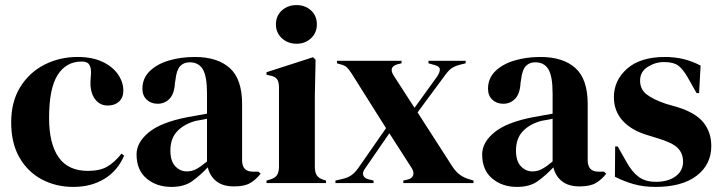

<svg xmlns="http://www.w3.org/2000/svg" viewBox="-20 -720 2841 755"><path d="M268 15Q200 15 144.5 -14.5Q89 -44 56.5 -100.5Q24 -157 24 -239Q24 -320 59.5 -377.5Q95 -435 154.5 -465.5Q214 -496 285 -496Q343 -496 383 -477Q423 -458 444 -427.5Q465 -397 465 -364Q465 -336 448 -320.5Q431 -305 404 -305Q375 -305 357 -326Q339 -347 336 -381Q335 -403 337 -418.5Q339 -434 337 -450Q333 -467 324.5 -472.5Q316 -478 301 -478Q240 -478 206.5 -425Q173 -372 173 -256Q173 -155 210.5 -101.5Q248 -48 326 -48Q373 -48 402 -65Q431 -82 458 -116L468 -108Q443 -49 391 -17Q339 15 268 15Z M654 15Q596 15 556.5 -18Q517 -51 517 -113Q517 -160 565 -199.5Q613 -239 716 -259Q732 -262 752 -265.5Q772 -269 794 -273V-352Q794 -420 777.5 -447.5Q761 -475 726 -475Q702 -475 688 -459.5Q674 -444 670 -406L668 -395Q666 -352 647 -332Q628 -312 600 -312Q574 -312 557 -328Q540 -344 540 -371Q540 -412 568.5 -440Q597 -468 644 -482Q691 -496 746 -496Q835 -496 883.5 -452.5Q932 -409 932 -311V-90Q932 -45 974 -45H996L1005 -37Q986 -13 963.5 0Q941 13 900 13Q856 13 830.5 -7.5Q805 -28 797 -62Q767 -30 735.5 -7.5Q704 15 654 15ZM715 -46Q735 -46 752.5 -55.5Q770 -65 794 -85V-253Q784 -251 774 -249Q764 -247 751 -245Q705 -233 677.5 -204.5Q650 -176 650 -128Q650 -87 669 -66.5Q688 -46 715 -46Z M1146 -548Q1112 -548 1088.5 -569.5Q1065 -591 1065 -624Q1065 -658 1088.5 -679Q1112 -700 1146 -700Q1180 -700 1203 -679Q1226 -658 1226 -624Q1226 -591 1203 -569.5Q1180 -548 1146 -548ZM1028 0V-10L1042 -14Q1062 -20 1069.5 -32Q1077 -44 1077 -64V-377Q1077 -398 1069.5 -408.5Q1062 -419 1042 -423L1028 -426V-436L1211 -495L1221 -485L1218 -343V-63Q1218 -43 1225.5 -31Q1233 -19 1252 -13L1262 -10V0Z M1299 0V-10L1325 -16Q1348 -21 1362.5 -31.5Q1377 -42 1390 -61L1498 -216L1362 -432Q1352 -447 1344 -455Q1336 -463 1319 -467L1305 -471V-481H1559V-471L1542 -467Q1507 -456 1528 -423L1610 -296L1699 -419Q1710 -436 1709.5 -447.5Q1709 -459 1690 -464L1665 -471V-481H1811V-471L1787 -465Q1765 -459 1753 -449.5Q1741 -440 1727 -420L1622 -278L1759 -65Q1784 -26 1826 -15L1842 -10V0H1566V-10L1583 -14Q1600 -18 1604.5 -30.5Q1609 -43 1599 -59L1511 -196L1416 -58Q1404 -42 1408.5 -30.5Q1413 -19 1429 -15L1449 -10V0Z M2013 15Q1955 15 1915.5 -18Q1876 -51 1876 -113Q1876 -160 1924 -199.5Q1972 -239 2075 -259Q2091 -262 2111 -265.5Q2131 -269 2153 -273V-352Q2153 -420 2136.5 -447.5Q2120 -475 2085 -475Q2061 -475 2047 -459.5Q2033 -444 2029 -406L2027 -395Q2025 -352 2006 -332Q1987 -312 1959 -312Q1933 -312 1916 -328Q1899 -344 1899 -371Q1899 -412 1927.5 -440Q1956 -468 2003 -482Q2050 -496 2105 -496Q2194 -496 2242.5 -452.5Q2291 -409 2291 -311V-90Q2291 -45 2333 -45H2355L2364 -37Q2345 -13 2322.5 0Q2300 13 2259 13Q2215 13 2189.5 -7.5Q2164 -28 2156 -62Q2126 -30 2094.5 -7.5Q2063 15 2013 15ZM2074 -46Q2094 -46 2111.5 -55.5Q2129 -65 2153 -85V-253Q2143 -251 2133 -249Q2123 -247 2110 -245Q2064 -233 2036.5 -204.5Q2009 -176 2009 -128Q2009 -87 2028 -66.5Q2047 -46 2074 -46Z M2558 15Q2509 15 2470 3.5Q2431 -8 2398 -25L2399 -144H2409L2443 -84Q2465 -44 2491.5 -24.5Q2518 -5 2559 -5Q2607 -5 2636.5 -26.5Q2666 -48 2666 -84Q2666 -117 2645 -138Q2624 -159 2567 -176L2525 -189Q2464 -207 2429 -245Q2394 -283 2394 -338Q2394 -404 2446 -450Q2498 -496 2595 -496Q2634 -496 2668.5 -487.5Q2703 -479 2735 -462L2729 -354H2719L2684 -416Q2665 -449 2646.5 -462.5Q2628 -476 2591 -476Q2557 -476 2527 -457Q2497 -438 2497 -403Q2497 -369 2522.5 -349Q2548 -329 2598 -312L2643 -299Q2715 -277 2746 -238.5Q2777 -200 2777 -146Q2777 -73 2719.5 -29Q2662 15 2558 15Z"/></svg>

Font: DM Serif Display
Style: Regular
Weight: 400
Designer: Colophon Foundry, Frank Grießhammer
Foundry: Colophon Foundry
Version: Version 5.200; ttfautohint (v1.8.3)